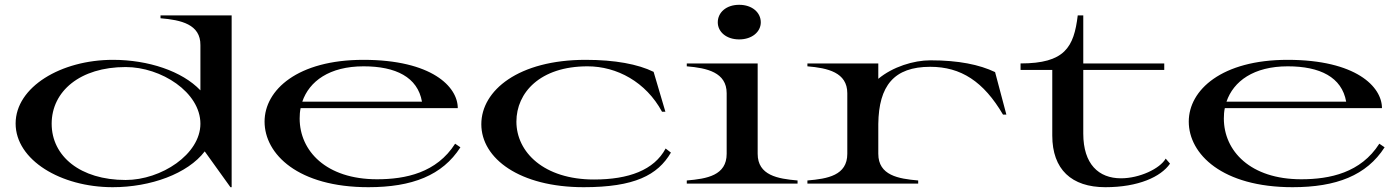

<svg xmlns="http://www.w3.org/2000/svg" viewBox="-20 -764 5823 799"><path d="M449 15C607 15 761 -41 832 -134L939 15H944V-700H648V-688C733 -681 815 -663 814 -576V-388C738 -468 597 -515 450 -515C234 -515 45 -402 45 -250C45 -98 233 15 449 15ZM503 -15C314 -15 195 -114 195 -249C195 -384 313 -485 503 -485C651 -485 814 -380 814 -249C814 -122 651 -15 503 -15Z M1513 15C1695 15 1821 -34 1896 -151L1874 -166C1797 -45 1668 -18 1549 -18C1337 -18 1227 -136 1227 -271C1227 -286 1228 -300 1231 -314H1885C1885 -403 1777 -515 1492 -515C1219 -515 1081 -390 1081 -258C1081 -122 1221 15 1513 15ZM1238 -341C1267 -426 1351 -488 1493 -488C1627 -488 1718 -443 1736 -341Z M2409 15C2620 15 2717 -35 2772 -129L2750 -146C2702 -56 2596 -17 2452 -17C2243 -17 2129 -131 2129 -258C2129 -378 2227 -488 2425 -488C2547 -488 2668 -423 2735 -299H2749L2700 -465C2635 -497 2539 -515 2417 -515C2138 -515 1983 -388 1983 -247C1983 -104 2143 15 2409 15Z M2838 -13V0H3299V-13C3217 -20 3133 -34 3133 -124V-500H2838V-488C2922 -481 3004 -463 3004 -376V-124C3004 -34 2922 -20 2838 -13ZM3056 -600C3110 -600 3146 -632 3146 -671C3146 -712 3110 -744 3056 -744C3002 -744 2967 -712 2967 -671C2967 -632 3002 -600 3056 -600Z M3635 -124V-248C3637 -407 3700 -486 3851 -486C3979 -486 4073 -425 4154 -287H4168L4121 -464C4056 -495 3969 -513 3852 -513C3782 -513 3695 -486 3635 -436V-500H3340V-488C3424 -481 3506 -463 3506 -376V-124C3506 -34 3424 -20 3340 -13V0H3801V-13C3719 -20 3635 -34 3635 -124Z M4227 -473H4359V-200C4359 -59 4439 15 4580 15C4717 15 4811 -28 4849 -83L4831 -104C4807 -62 4722 -22 4645 -22C4552 -22 4488 -81 4488 -208V-473H4825V-500H4488V-700H4465C4449 -567 4411 -500 4227 -500Z M5359 15C5541 15 5667 -34 5742 -151L5720 -166C5643 -45 5514 -18 5395 -18C5183 -18 5073 -136 5073 -271C5073 -286 5074 -300 5077 -314H5731C5731 -403 5623 -515 5338 -515C5065 -515 4927 -390 4927 -258C4927 -122 5067 15 5359 15ZM5084 -341C5113 -426 5197 -488 5339 -488C5473 -488 5564 -443 5582 -341Z"/></svg>

Font: Sprat Extended Medium
Style: Regular
Weight: 500
Width: 9
Designer: Ethan Nakache
Foundry: Collletttivo
Version: Version 2.000;Glyphs 3.2 (3217)